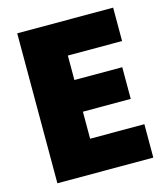

<svg xmlns="http://www.w3.org/2000/svg" viewBox="-106 -788 761 872"><g transform="rotate(-15 274.0 -352.5)"><path d="M507 -548H252V-433H477V-284H252V-157H507V0H56V-705H507Z"/></g></svg>

Font: Parkinsans Light ExtraBold
Style: Regular
Weight: 800
Version: Version 1.000